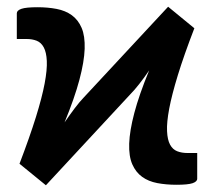

<svg xmlns="http://www.w3.org/2000/svg" viewBox="-20 -542 636 571"><path d="M558 -458Q527 -377.5 509 -318.8Q491 -260 483.2 -218.8Q475.5 -177.5 476.8 -151.8Q478 -126 485.8 -111.8Q493.5 -97.5 507 -92.2Q520.5 -87 537 -87H566.5V-10.5Q566.5 -2 552.8 2.8Q539 7.5 505 7.5Q474 7.5 447.8 2.5Q421.5 -2.5 402.8 -16Q384 -29.5 373.5 -53.2Q363 -77 364.2 -115Q365.5 -153 379.5 -206.2Q393.5 -259.5 423.5 -332.5Q408.5 -310.5 393.8 -291.8Q379 -273 367 -261L116.5 9L38 -55Q68.5 -135 86.8 -193.8Q105 -252.5 112.8 -293.8Q120.5 -335 119.2 -360.8Q118 -386.5 110.2 -401Q102.5 -415.5 89.2 -420.8Q76 -426 59.5 -426H30V-502.5Q30 -511 43.8 -515.8Q57.5 -520.5 91.5 -520.5Q122 -520.5 148.2 -515.5Q174.5 -510.5 193.5 -496.8Q212.5 -483 222.8 -459Q233 -435 231.8 -396.8Q230.5 -358.5 216.2 -304.8Q202 -251 172 -178Q187.5 -200.5 202 -219.8Q216.5 -239 229 -252L480 -522ZM423.5 -333V-332.5Z"/></svg>

Font: Lato
Style: Bold
Weight: 700
Designer: Lukasz Dziedzic
Foundry: tyPoland Lukasz Dziedzic
Version: Version 2.007; 2014-02-27